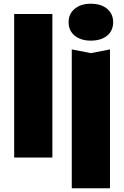

<svg xmlns="http://www.w3.org/2000/svg" viewBox="-20 -845 666 1030"><path d="M56 -770H261V0H56ZM365 -580 468 -560 570 -580V165H365ZM467 -627Q414 -627 381 -653.5Q348 -680 348 -726Q348 -771 381 -798Q414 -825 467 -825Q522 -825 554.5 -798Q587 -771 587 -726Q587 -680 554.5 -653.5Q522 -627 467 -627Z"/></svg>

Font: Unbounded
Style: Bold
Weight: 700
Designer: Luke Prowse, Jean-Baptiste Morizot, Fátima Lázaro, Florian Runge
Foundry: NaN
Version: Version 1.700